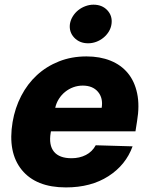

<svg xmlns="http://www.w3.org/2000/svg" viewBox="-20 -795 643 825"><path d="M34.1 -270.6Q44.4 -331.3 71.2 -383Q98 -434.7 138.8 -472.3Q179.7 -509.9 233.5 -531.2Q287.3 -552.6 351.6 -552.6Q409.4 -552.6 454.9 -534.3Q500.4 -516 529.5 -480.6Q558.6 -445.3 569.4 -393.3Q580.3 -341.3 568.9 -274.1L562.1 -230.8H198.9L197.8 -224.4Q188.9 -171.2 212 -143.1Q235.1 -115.1 287.3 -115.1Q321.7 -115.1 349.1 -129.1Q376.4 -143.1 391.3 -170.8L549.7 -166.2Q520.6 -85.9 446 -38Q371.1 10.3 263.1 10.3Q134.9 10.3 73.5 -65Q12.4 -140.3 34.1 -270.6ZM280.5 -692.1Q283.4 -709.9 293 -725.1Q302.6 -740.4 316.4 -751.4Q330.3 -762.4 347.3 -768.6Q364.3 -774.9 381.7 -774.9Q419 -774.9 441.4 -750.7Q463.8 -726.6 459.2 -692.1Q456.7 -674 447.3 -658.9Q437.9 -643.8 424 -632.6Q410.2 -621.4 393.3 -615.2Q376.4 -609 358.7 -609Q321.7 -609 298.7 -633.5Q275.9 -658 280.5 -692.1ZM217.3 -331.7H416.9Q423.7 -373.6 400.9 -400.6Q378.2 -427.2 335.6 -427.2Q314.3 -427.2 294.9 -420.1Q275.6 -413 259.8 -400.2Q244 -387.4 233 -370Q221.9 -352.6 217.3 -331.7Z"/></svg>

Font: Inter P Extra Bold
Style: Italic
Weight: 800
Italic angle: 9.39999°
Designer: Rasmus Andersson
Foundry: rsms
Version: Version 3.018;git-588b23468